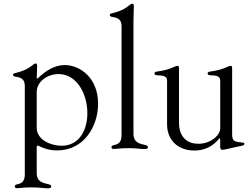

<svg xmlns="http://www.w3.org/2000/svg" viewBox="-20 -794 1353 1029"><path d="M71.7 214.5C89.8 214.5 103.3 210.2 151.3 210.2C189.3 210.2 217.3 215.2 236.5 215.2C248.2 215.2 254.3 212.4 254.3 205.3C254.3 198.9 250.4 196 239.3 193.2C212 186.4 177.2 182.2 176.8 133.5V-5.7C177.2 -13.5 179.7 -15.3 186.4 -12.4C209.2 -1.4 240.4 12.1 286.2 12.1C430.4 12.1 505.7 -117.2 505.7 -238.6C505.7 -375.7 409.8 -445.3 326.7 -445.3C273.4 -445.3 225.5 -415.8 182.2 -373.9C179 -371.8 177.6 -372.9 176.8 -377.8C177.6 -403.4 179 -424.4 179 -440.3C179 -451.7 175.4 -453.8 169.7 -453.8C166.2 -453.8 162.6 -451.3 157.7 -447.4C143.8 -436.8 120 -415.5 59.7 -402C53.6 -400.9 49.7 -397.4 49.7 -392.8C49.7 -387.4 54.3 -384.9 61.1 -383.5C78.8 -379.6 112.9 -379.3 112.9 -333.1V142.4C112.6 187.1 86.6 190 69.6 194.6C63.6 196.4 58.9 198.9 58.9 205.3C58.9 212.4 64.3 214.5 71.7 214.5ZM176.8 -109.4V-300.4C176.8 -357.2 234.4 -397 294 -397C390.6 -397 448.2 -292.6 448.2 -187.5C448.2 -92.3 401.3 -12.8 310.4 -12.8C254.3 -12.8 176.8 -43.3 176.8 -109.4Z M590.2 4.3C608.3 4.3 621.8 0 669.7 0C707.7 0 735.8 5 755 5C766.7 5 772.7 2.1 772.7 -5C772.7 -11.4 768.8 -14.2 757.8 -17C730.5 -23.8 695.7 -28.1 695.3 -76.7V-681.8C695.3 -715.2 697.4 -741.5 697.4 -760.7C697.4 -772 693.9 -774.1 688.2 -774.1C684.7 -774.1 681.1 -771.7 675.8 -767.8C662.3 -757.1 638.5 -735.8 578.1 -722.3C572.1 -721.2 568.2 -717.7 568.2 -713.1C568.2 -707.7 572.8 -705.3 579.2 -703.8C597.3 -699.9 631.4 -699.6 631.4 -653.4V-67.8C631 -23.1 605.1 -20.2 588.1 -15.6C582 -13.8 577.4 -11.4 577.4 -5C577.4 2.1 582.7 4.3 590.2 4.3Z M1021.7 12.8C1068.5 12.8 1111.5 -4.6 1142.4 -37.6L1152.7 -49C1158.4 -55 1159.8 -54.3 1160.2 -46.2V-32.7V-6.4C1160.2 1.4 1163 9.2 1172.2 9.2C1176.5 9.2 1182.9 7.8 1278.8 -13.5C1285.9 -14.9 1290.1 -18.5 1290.1 -23.4C1290.1 -29.8 1283.7 -29.1 1278.8 -29.8C1234.7 -34.8 1224.1 -36.9 1224.1 -77.4V-423.3C1224.1 -437.5 1223.7 -441.1 1214.8 -441.1C1210.9 -441.1 1206.7 -439.3 1202.8 -437.5C1169.4 -422.6 1148.1 -416.2 1106.2 -410.5C1098 -409.8 1092.7 -406.2 1092.7 -400.6C1092.7 -393.5 1098.4 -391 1106.2 -390.6C1139.9 -389.9 1160.2 -386 1160.2 -362.9V-105.8C1160.2 -68.9 1109 -23.4 1043 -23.4C989 -23.4 939.3 -53.3 939.3 -137.8V-423.3C939.3 -437.5 938.9 -441.1 930 -441.1C926.1 -441.1 921.9 -439.3 918 -437.5C884.6 -422.6 863.3 -416.2 821.4 -410.5C813.2 -409.8 807.9 -406.2 807.9 -400.6C807.9 -393.5 813.6 -391 821.4 -390.6C855.1 -389.9 875.4 -386 875.4 -362.9V-127.8C875.4 -37.6 939.3 12.8 1021.7 12.8Z"/></svg>

Font: Margiela Serif Light
Style: Regular
Weight: 300
Designer: Andreas Faust, Stefan Endress
Version: Version 1.002;FEAKit 1.0